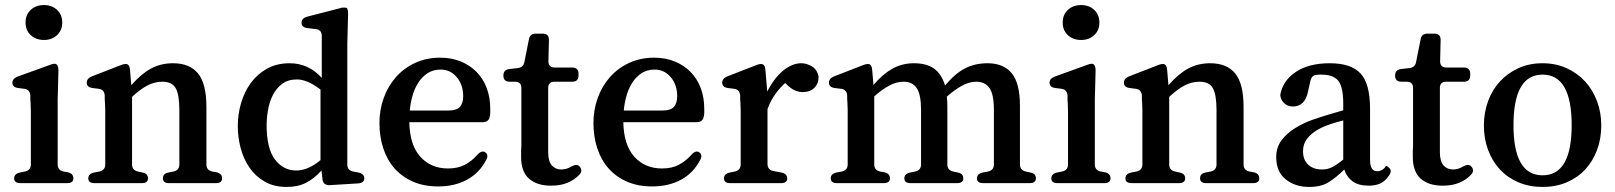

<svg xmlns="http://www.w3.org/2000/svg" viewBox="-20 -724 6386 759"><path d="M208 -72Q209 -51 231 -46L248 -43Q270 -38 270 -19Q270 0 245 0H61Q36 0 36 -19Q36 -37 59 -42L79 -46Q101 -51 102 -72V-249Q102 -269 102 -285Q102 -301 101 -315Q100 -323 100 -331Q100 -339 100 -347Q98 -370 76 -373L52 -376Q29 -379 29 -397Q29 -413 49 -421L179 -468Q184 -470 188 -471Q192 -472 196 -472Q201 -472 204 -469Q211 -463 211 -445L208 -331ZM154 -566Q122 -566 101.5 -585Q81 -604 81 -635Q81 -666 101.5 -685Q122 -704 154 -704Q185 -704 205.5 -685Q226 -666 226 -635Q226 -604 205.5 -585Q185 -566 154 -566Z M796 -72Q797 -51 819 -46L836 -43Q858 -38 858 -19Q858 0 833 0H649Q624 0 624 -19Q624 -38 646 -42L666 -46Q688 -51 689 -72V-290Q689 -350 674.5 -375.5Q660 -401 622 -401Q591 -401 562.5 -386Q534 -371 502 -341V-72Q503 -51 525 -46L543 -42Q565 -38 565 -19Q565 0 540 0H354Q329 0 329 -19Q329 -37 352 -42L373 -46Q395 -51 396 -72V-253Q396 -273 396 -289Q396 -305 395 -317Q394 -325 394 -332Q394 -339 394 -347Q392 -370 370 -373L346 -376Q323 -379 323 -397Q323 -414 343 -422L459 -467Q468 -471 477 -471Q483 -471 485 -469Q493 -464 494 -446L499 -387Q537 -431 576 -452.5Q615 -474 664 -474Q730 -474 763 -433.5Q796 -393 796 -301Z M1353 -73Q1353 -51 1376 -46L1397 -42Q1420 -37 1420 -19Q1420 -1 1396 1L1282 8Q1258 8 1255 -14L1251 -50Q1222 -18 1190 -1.5Q1158 15 1113 15Q1063 15 1026.5 -6Q990 -27 966.5 -61Q943 -95 931.5 -138Q920 -181 920 -226Q920 -272 933 -316.5Q946 -361 971.5 -396Q997 -431 1035.5 -452.5Q1074 -474 1125 -474Q1200 -474 1252 -416V-582Q1252 -606 1229 -609L1195 -613Q1172 -616 1172 -634Q1172 -652 1194 -658L1326 -692Q1331 -694 1334.5 -694Q1338 -694 1342 -694Q1349 -694 1351 -692Q1356 -688 1356 -668L1353 -552ZM1247 -91V-370Q1195 -410 1154 -410Q1119 -410 1095.5 -392.5Q1072 -375 1058.5 -348Q1045 -321 1039.5 -289Q1034 -257 1034 -229Q1034 -137 1067 -93.5Q1100 -50 1151 -50Q1198 -50 1247 -91Z M1916 -263Q1912 -241 1888 -241H1598Q1600 -150 1642 -104Q1684 -58 1751 -58Q1790 -58 1817.5 -72.5Q1845 -87 1868 -113Q1879 -125 1889 -125Q1894 -125 1898 -122Q1913 -112 1902 -92Q1876 -41 1827 -14Q1778 13 1712 13Q1656 13 1612.5 -6Q1569 -25 1539.5 -58.5Q1510 -92 1495 -138Q1480 -184 1480 -238Q1480 -290 1497 -337Q1514 -384 1545.5 -419.5Q1577 -455 1621.5 -475.5Q1666 -496 1720 -496Q1765 -496 1801.5 -481Q1838 -466 1864 -439.5Q1890 -413 1904 -376Q1918 -339 1918 -294Q1918 -286 1918 -278.5Q1918 -271 1916 -263ZM1600 -287H1750Q1786 -287 1798.5 -302Q1811 -317 1811 -344Q1811 -389 1785.5 -419Q1760 -449 1722 -449Q1691 -449 1668.5 -433.5Q1646 -418 1631.5 -394Q1617 -370 1609.5 -341.5Q1602 -313 1600 -287Z M2239 -66Q2250 -72 2258 -72Q2266 -72 2272 -65Q2285 -49 2270 -33Q2251 -13 2223.5 -1.5Q2196 10 2158 10Q2103 10 2071.5 -17.5Q2040 -45 2040 -104Q2040 -117 2040 -127.5Q2040 -138 2041 -148V-376Q2041 -401 2016 -401H1995Q1970 -401 1970 -425Q1970 -448 1993 -451L2028 -455Q2049 -458 2053 -479L2071 -569Q2075 -591 2098 -591H2126Q2150 -591 2150 -566L2148 -482Q2148 -457 2173 -457H2242Q2267 -457 2267 -432V-426Q2267 -401 2242 -401H2172Q2147 -401 2147 -376V-123Q2147 -86 2161.5 -70Q2176 -54 2199 -54Q2207 -54 2217.5 -56.5Q2228 -59 2239 -66Z M2762 -263Q2758 -241 2734 -241H2444Q2446 -150 2488 -104Q2530 -58 2597 -58Q2636 -58 2663.5 -72.5Q2691 -87 2714 -113Q2725 -125 2735 -125Q2740 -125 2744 -122Q2759 -112 2748 -92Q2722 -41 2673 -14Q2624 13 2558 13Q2502 13 2458.5 -6Q2415 -25 2385.5 -58.5Q2356 -92 2341 -138Q2326 -184 2326 -238Q2326 -290 2343 -337Q2360 -384 2391.5 -419.5Q2423 -455 2467.5 -475.5Q2512 -496 2566 -496Q2611 -496 2647.5 -481Q2684 -466 2710 -439.5Q2736 -413 2750 -376Q2764 -339 2764 -294Q2764 -286 2764 -278.5Q2764 -271 2762 -263ZM2446 -287H2596Q2632 -287 2644.5 -302Q2657 -317 2657 -344Q2657 -389 2631.5 -419Q2606 -449 2568 -449Q2537 -449 2514.5 -433.5Q2492 -418 2477.5 -394Q2463 -370 2455.5 -341.5Q2448 -313 2446 -287Z M2997 -469Q3001 -466 3003 -461Q3005 -456 3006 -445L3013 -362Q3040 -415 3075.5 -444.5Q3111 -474 3148 -474Q3168 -474 3189 -462Q3210 -450 3216 -421Q3216 -393 3199 -376.5Q3182 -360 3153 -360Q3119 -360 3089 -391L3084 -396Q3062 -376 3044.5 -351.5Q3027 -327 3014 -293V-75Q3015 -52 3037 -48L3069 -42Q3092 -37 3092 -19Q3092 0 3067 0H2867Q2842 0 2842 -19Q2842 -37 2865 -42L2885 -46Q2907 -51 2908 -72V-253Q2908 -273 2908 -289Q2908 -305 2907 -317Q2906 -325 2906 -332Q2906 -339 2906 -347Q2904 -370 2882 -373L2858 -376Q2835 -379 2835 -397Q2835 -414 2855 -422L2971 -467Q2980 -471 2988 -471Q2994 -471 2997 -469Z M4012 -72Q4013 -51 4035 -46L4053 -42Q4075 -38 4075 -19Q4075 0 4050 0H3867Q3842 0 3842 -19Q3842 -37 3865 -42L3886 -46Q3908 -51 3909 -72V-290Q3909 -351 3891.5 -376Q3874 -401 3839 -401Q3811 -401 3781.5 -384.5Q3752 -368 3723 -342Q3724 -333 3724.5 -322.5Q3725 -312 3725 -301V-72Q3726 -51 3748 -46L3766 -42Q3788 -38 3788 -19Q3788 0 3763 0H3580Q3555 0 3555 -19Q3555 -37 3578 -42L3598 -46Q3620 -51 3621 -72V-290Q3621 -350 3604 -375.5Q3587 -401 3552 -401Q3523 -401 3494 -385Q3465 -369 3436 -343V-72Q3437 -51 3459 -46L3476 -43Q3498 -38 3498 -19Q3498 0 3473 0H3289Q3264 0 3264 -19Q3264 -37 3287 -42L3308 -46Q3330 -51 3331 -72V-253Q3331 -273 3331 -289Q3331 -305 3330 -317Q3329 -325 3329 -332Q3329 -339 3329 -347Q3327 -370 3305 -373L3280 -376Q3257 -379 3257 -397Q3257 -414 3277 -422L3393 -467Q3402 -471 3411 -471Q3417 -471 3419 -469Q3427 -464 3428 -446L3433 -388Q3468 -430 3507 -452Q3546 -474 3593 -474Q3642 -474 3672 -453Q3702 -432 3716 -386Q3754 -432 3793.5 -453Q3833 -474 3884 -474Q3947 -474 3979.5 -434.5Q4012 -395 4012 -306Z M4308 -72Q4309 -51 4331 -46L4348 -43Q4370 -38 4370 -19Q4370 0 4345 0H4161Q4136 0 4136 -19Q4136 -37 4159 -42L4179 -46Q4201 -51 4202 -72V-249Q4202 -269 4202 -285Q4202 -301 4201 -315Q4200 -323 4200 -331Q4200 -339 4200 -347Q4198 -370 4176 -373L4152 -376Q4129 -379 4129 -397Q4129 -413 4149 -421L4279 -468Q4284 -470 4288 -471Q4292 -472 4296 -472Q4301 -472 4304 -469Q4311 -463 4311 -445L4308 -331ZM4254 -566Q4222 -566 4201.5 -585Q4181 -604 4181 -635Q4181 -666 4201.5 -685Q4222 -704 4254 -704Q4285 -704 4305.5 -685Q4326 -666 4326 -635Q4326 -604 4305.5 -585Q4285 -566 4254 -566Z M4896 -72Q4897 -51 4919 -46L4936 -43Q4958 -38 4958 -19Q4958 0 4933 0H4749Q4724 0 4724 -19Q4724 -38 4746 -42L4766 -46Q4788 -51 4789 -72V-290Q4789 -350 4774.5 -375.5Q4760 -401 4722 -401Q4691 -401 4662.5 -386Q4634 -371 4602 -341V-72Q4603 -51 4625 -46L4643 -42Q4665 -38 4665 -19Q4665 0 4640 0H4454Q4429 0 4429 -19Q4429 -37 4452 -42L4473 -46Q4495 -51 4496 -72V-253Q4496 -273 4496 -289Q4496 -305 4495 -317Q4494 -325 4494 -332Q4494 -339 4494 -347Q4492 -370 4470 -373L4446 -376Q4423 -379 4423 -397Q4423 -414 4443 -422L4559 -467Q4568 -471 4577 -471Q4583 -471 4585 -469Q4593 -464 4594 -446L4599 -387Q4637 -431 4676 -452.5Q4715 -474 4764 -474Q4830 -474 4863 -433.5Q4896 -393 4896 -301Z M5459 -68Q5461 -70 5472 -60Q5484 -48 5471 -30Q5455 -7 5436 1.5Q5417 10 5391 10Q5350 10 5326.5 -7.5Q5303 -25 5294 -54Q5262 -22 5232 -3.5Q5202 15 5155 15Q5100 15 5062.5 -15Q5025 -45 5025 -103Q5025 -142 5046.5 -170Q5068 -198 5100.5 -218Q5133 -238 5170 -251Q5207 -264 5239 -273L5290 -288V-314Q5290 -380 5270.5 -404.5Q5251 -429 5204 -429Q5199 -429 5194.5 -429Q5190 -429 5185 -428Q5165 -427 5160 -404L5151 -363Q5139 -303 5091 -303Q5071 -303 5057 -315.5Q5043 -328 5041 -348Q5050 -404 5101.5 -439Q5153 -474 5237 -474Q5320 -474 5358 -434Q5396 -394 5396 -293V-92Q5396 -47 5424 -47Q5436 -47 5446 -54Q5453 -59 5455 -62.5Q5457 -66 5459 -68ZM5290 -93V-248Q5266 -242 5238.5 -233Q5211 -224 5187 -210Q5163 -196 5147 -175.5Q5131 -155 5131 -126Q5131 -92 5151.5 -73Q5172 -54 5206 -54Q5226 -54 5243.5 -62Q5261 -70 5290 -93Z M5764 -66Q5775 -72 5783 -72Q5791 -72 5797 -65Q5810 -49 5795 -33Q5776 -13 5748.5 -1.5Q5721 10 5683 10Q5628 10 5596.5 -17.5Q5565 -45 5565 -104Q5565 -117 5565 -127.5Q5565 -138 5566 -148V-376Q5566 -401 5541 -401H5520Q5495 -401 5495 -425Q5495 -448 5518 -451L5553 -455Q5574 -458 5578 -479L5596 -569Q5600 -591 5623 -591H5651Q5675 -591 5675 -566L5673 -482Q5673 -457 5698 -457H5767Q5792 -457 5792 -432V-426Q5792 -401 5767 -401H5697Q5672 -401 5672 -376V-123Q5672 -86 5686.5 -70Q5701 -54 5724 -54Q5732 -54 5742.5 -56.5Q5753 -59 5764 -66Z M6078 -474Q6130 -474 6173 -454.5Q6216 -435 6246.5 -401.5Q6277 -368 6293.5 -323.5Q6310 -279 6310 -228Q6310 -176 6293.5 -131.5Q6277 -87 6247 -54.5Q6217 -22 6174 -3.5Q6131 15 6078 15Q6025 15 5982 -3.5Q5939 -22 5909 -54.5Q5879 -87 5862.5 -131.5Q5846 -176 5846 -228Q5846 -279 5862.5 -324Q5879 -369 5909.5 -402Q5940 -435 5982.5 -454.5Q6025 -474 6078 -474ZM6078 -429Q5963 -429 5963 -229Q5963 -31 6078 -31Q6193 -31 6193 -229Q6193 -429 6078 -429Z"/></svg>

Font: Song Myung
Style: Regular
Weight: 400
Designer: JIKJI
Foundry: JIKJI
Version: Version 1.00